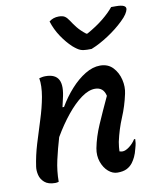

<svg xmlns="http://www.w3.org/2000/svg" viewBox="-91 -899 809 979"><g transform="rotate(-10 313.5 -409.5)"><path d="M128 -534Q136 -536 143.5 -537.5Q151 -539 161 -539Q212 -539 228.5 -507Q245 -475 228 -408Q224 -389 219 -368H227Q255 -416 291 -456Q327 -496 366.5 -520Q406 -544 444 -544Q485 -544 510 -517.5Q535 -491 544 -453Q553 -415 545 -380Q532 -319 508.5 -263.5Q485 -208 471 -144Q469 -130 467.5 -118.5Q466 -107 466 -96Q474 -93 482 -93Q497 -93 517 -108Q537 -123 550 -144H556Q556 -134 554.5 -123.5Q553 -113 548 -96Q542 -71 534 -54.5Q526 -38 517 -26Q504 -9 485.5 0Q467 9 438 9Q413 9 391 -10Q369 -29 357.5 -61.5Q346 -94 353 -132Q364 -189 390.5 -250Q417 -311 452 -386Q442 -432 398 -432Q365 -432 327 -404.5Q289 -377 250 -329Q211 -281 176 -221Q159 -164 146.5 -108.5Q134 -53 134 3Q125 6 116 6Q80 6 61 -10.5Q42 -27 36.5 -50Q31 -73 34 -93Q42 -149 59.5 -207Q77 -265 96 -324Q115 -383 125 -438Q135 -496 128 -534ZM417 -635H393Q374 -635 359.5 -640.5Q345 -646 322 -666Q294 -692 269 -729Q244 -766 230 -810Q251 -827 280 -827Q300 -827 311 -820Q322 -813 333 -796Q345 -777 361 -757Q377 -737 404 -716H410Q460 -744 495 -772.5Q530 -801 552 -828H577Q632 -828 627 -803Q625 -793 616 -779Q607 -765 588 -747Q553 -713 506.5 -682.5Q460 -652 417 -635Z"/></g></svg>

Font: Recursive Sn Csl St Med
Style: Italic
Weight: 500
Italic angle: -15°
Version: Version 1.079;hotconv 1.0.112;makeotfexe 2.5.65598; ttfautoh